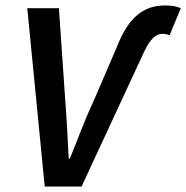

<svg xmlns="http://www.w3.org/2000/svg" viewBox="-20 -684 683 704"><path d="M144 0H279L507 -491C530 -540 550 -560 576 -560C587 -560 597 -557 602 -555L643 -654C629 -660 613 -664 586 -664C508 -664 452 -623 409 -513L326 -320C290 -243 267 -178 236 -102H232C228 -178 225 -243 219 -320L196 -654H80Z"/></svg>

Font: Source Sans Pro Semibold
Style: Italic
Weight: 600
Italic angle: -11°
Designer: Paul D. Hunt
Foundry: Adobe Systems Incorporated
Version: Version 3.006;hotconv 1.0.111;makeotfexe 2.5.65597